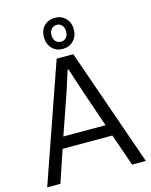

<svg xmlns="http://www.w3.org/2000/svg" viewBox="-132 -996 852 1081"><g transform="rotate(-15 293.5 -455.5)"><path d="M6 0 245 -686H342L581 0H501L436 -187H146L83 0ZM168 -253H414L336 -481Q333 -491 328 -506Q323 -521 317 -539Q311 -557 305 -576Q299 -595 294 -610H288Q283 -593 275.5 -569Q268 -545 260.5 -522Q253 -499 247 -481ZM293 -730Q255 -730 231 -755.5Q207 -781 207 -821Q207 -861 231 -886Q255 -911 294 -911Q332 -911 356.5 -886Q381 -861 381 -821Q381 -781 356.5 -755.5Q332 -730 293 -730ZM294 -772Q313 -772 324.5 -785Q336 -798 336 -821Q336 -843 324.5 -856.5Q313 -870 294 -870Q275 -870 263 -856.5Q251 -843 251 -821Q251 -798 263 -785Q275 -772 294 -772Z"/></g></svg>

Font: Archivo SemiCondensed Light
Style: Regular
Weight: 300
Width: 4
Designer: Hector Gatti
Foundry: Omnibus-Type
Version: Version 2.001